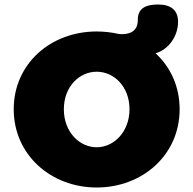

<svg xmlns="http://www.w3.org/2000/svg" viewBox="-20 -822 860 854"><path d="M410 12C614 12 779 -133 779 -336C779 -438 738 -524 672 -585C731 -602 772 -662 772 -725C772 -777 740 -802 683 -802C625 -802 593 -783 593 -734C593 -688 565 -670 521 -670L508 -671C477 -678 444 -682 410 -682C206 -682 41 -539 41 -336C41 -134 206 12 410 12ZM410 -167C334 -167 264 -234 264 -336C264 -438 334 -503 410 -503C486 -503 556 -438 556 -336C556 -235 486 -167 410 -167Z"/></svg>

Font: SN Pro Black
Style: Regular
Weight: 900
Designer: Tobias Whetton
Foundry: Supernotes
Version: Version 1.001;Glyphs 3.2 (3249)